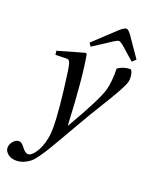

<svg xmlns="http://www.w3.org/2000/svg" viewBox="-179 -810 892 1142"><g transform="rotate(20 267.5 -239.0)"><path d="M240 -567 378 -696Q406 -720 418 -720Q430 -720 448 -696L537 -567L514 -546L429 -621Q410 -636 401 -636Q392 -636 369 -621L254 -546ZM-5 187Q-5 165 11 146.5Q27 128 46 127Q63 127 81 151Q104 182 122 182Q137 182 154.5 162.5Q172 143 186 111Q210 53 210 -13Q210 -129 177 -363Q171 -404 164.5 -418Q158 -432 142 -431L74 -429L71 -454L239 -502L247 -498Q273 -361 287 -61H290Q412 -271 431 -339Q446 -393 444 -477Q481 -502 522 -502Q526 -502 530 -495.5Q534 -489 537 -475.5Q540 -462 540 -446Q540 -438 537 -426.5Q534 -415 526 -398.5Q518 -382 511 -368.5Q504 -355 490.5 -332Q477 -309 469 -295.5Q461 -282 444 -254.5Q427 -227 420 -215Q392 -170 362.5 -119Q333 -68 307.5 -24Q282 20 278 27Q245 84 229.5 109.5Q214 135 191.5 167Q169 199 152.5 211.5Q136 224 114.5 233Q93 242 68 242Q36 242 15.5 225Q-5 208 -5 187Z"/></g></svg>

Font: Lingua Franca
Style: Italic
Weight: 400
Italic angle: -13°
Version: Version 1.19